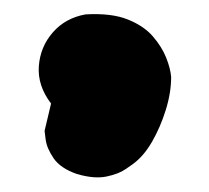

<svg xmlns="http://www.w3.org/2000/svg" viewBox="-20 -140 290 267"><path d="M87 102Q64 94 54.5 80Q45 66 43.5 54Q42 42 42 42L51 4Q32 -21 34 -48Q36 -75 53.5 -95Q71 -115 99 -120Q135 -122 157.5 -113Q180 -104 192.5 -89.5Q205 -75 211 -60Q217 -45 218 -33Q218 -11 210.5 13Q203 37 191.5 57Q180 77 165 88Q165 88 155 95Q145 102 128 105.5Q111 109 87 102Z"/></svg>

Font: Sour Gummy Black ExtraBold
Style: Regular
Weight: 800
Version: Version 1.000